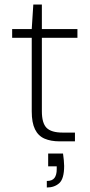

<svg xmlns="http://www.w3.org/2000/svg" viewBox="-20 -628 400 853"><path d="M245 0Q206 0 178 -12Q150 -24 135.5 -53.5Q121 -83 121 -133V-460H34V-499H121L128 -608H166V-499H324V-460H166V-134Q166 -81 187 -60Q208 -39 258 -39H313V0ZM188 205V176Q212 176 222 162.5Q232 149 232 124V111H194V54H260Q262 69 263.5 83.5Q265 98 265 109Q265 166 243.5 185.5Q222 205 188 205Z"/></svg>

Font: DM Sans 20pt ExtraLight
Style: Regular
Weight: 250
Version: Version 4.004;gftools[0.9.30]